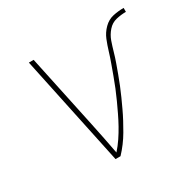

<svg xmlns="http://www.w3.org/2000/svg" viewBox="-121 -666 818 802"><g transform="rotate(-30 288.0 -265.0)"><path d="M220 0H244Q261 -18 276 -38Q291 -58 303.5 -79.5Q316 -101 327.5 -122.5Q339 -144 349.5 -166.5Q360 -189 370 -211Q380 -233 389 -255.5Q398 -278 406.5 -301Q415 -324 423 -346.5Q431 -369 437.5 -392Q444 -415 452 -438Q460 -461 477 -480.5Q494 -500 518 -505.5Q542 -511 565 -511V-530Q539 -530 513.5 -524.5Q488 -519 468 -499Q448 -479 438 -454Q428 -429 420.5 -404Q413 -379 404 -354.5Q395 -330 386 -305Q377 -280 367 -255.5Q357 -231 346 -207Q335 -183 323.5 -159Q312 -135 299 -111.5Q286 -88 270.5 -65Q255 -42 237 -22Q230 -61 222 -99.5Q214 -138 206 -177L131 -530H108Z"/></g></svg>

Font: Iosevka Sparkle Thin
Style: Italic
Weight: 100
Italic angle: -9°
Designer: Belleve Invis
Foundry: Belleve Invis
Version: Version 4.5.0; ttfautohint (v1.8.3)